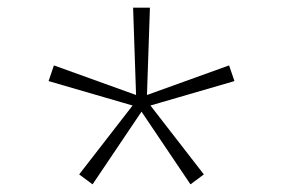

<svg xmlns="http://www.w3.org/2000/svg" viewBox="-20 -609 740 502"><path d="M478 -127 346 -323 350 -341 368 -340 513 -153ZM222 -127 187 -153 332 -340 350 -341 354 -323ZM334 -331 107 -397 121 -438 343 -358 350 -341ZM350 -341 336 -353 328 -589H372L364 -353ZM366 -331 350 -341 357 -358 579 -438 593 -397Z"/></svg>

Font: Martian Mono SemiExpanded Thin
Style: Regular
Weight: 250
Monospace: yes
Version: Version 0.930